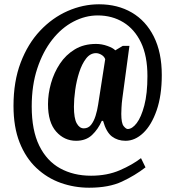

<svg xmlns="http://www.w3.org/2000/svg" viewBox="-20 -734 807 896"><path d="M396 142Q327 142 263.5 119.5Q200 97 150 50Q100 3 71.5 -69Q43 -141 43 -240Q43 -354 76.5 -442Q110 -530 167 -590.5Q224 -651 295.5 -682.5Q367 -714 442 -714Q529 -714 595 -675.5Q661 -637 698 -563Q735 -489 735 -384Q735 -288 711 -219Q687 -150 648.5 -113.5Q610 -77 566 -77Q529 -77 502.5 -97Q476 -117 461 -170H455Q438 -131 409.5 -104Q381 -77 335 -77Q280 -77 242 -120Q204 -163 204 -248Q204 -296 218 -345.5Q232 -395 259.5 -436.5Q287 -478 329 -503.5Q371 -529 428 -529Q455 -529 481.5 -519.5Q508 -510 518 -499L553 -520H584L551 -275Q548 -253 547 -232Q546 -211 546 -203Q546 -159 557 -145.5Q568 -132 576 -132Q597 -132 618 -159.5Q639 -187 653.5 -242Q668 -297 668 -379Q668 -473 638 -535.5Q608 -598 555.5 -630Q503 -662 436 -662Q378 -662 322.5 -633Q267 -604 223.5 -548.5Q180 -493 154 -414.5Q128 -336 128 -237Q128 -126 163 -54.5Q198 17 260.5 51.5Q323 86 405 86Q480 86 539 60.5Q598 35 638 4L659 47Q610 85 549 113.5Q488 142 396 142ZM371 -135Q392 -135 405 -151.5Q418 -168 426 -193.5Q434 -219 438 -246L471 -458Q466 -471 453 -478.5Q440 -486 428 -486Q401 -486 381.5 -460.5Q362 -435 349.5 -396Q337 -357 331 -314Q325 -271 325 -236Q325 -182 338 -158.5Q351 -135 371 -135Z"/></svg>

Font: Noto Serif ExtraCondensed Black
Style: Regular
Weight: 900
Width: 2
Designer: Monotype Design Team
Foundry: Monotype Imaging Inc.
Version: Version 2.015; ttfautohint (v1.8.4.7-5d5b)